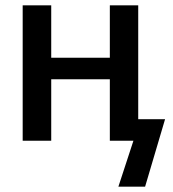

<svg xmlns="http://www.w3.org/2000/svg" viewBox="-20 -530 652 723"><path d="M500.5 -81.1H601.6L526.4 172.9H425.8L482.4 0H393.6V-231.4H172.9V0H65.4V-509.8H172.9V-312.5H393.6V-509.8H500.5Z"/></svg>

Font: Lato-SemiBold
Style: Regular
Weight: 500
Designer: Lukasz Dziedzic with Adam Twardoch and Botio Nikoltchev
Foundry: tyPoland Lukasz Dziedzic
Version: ""